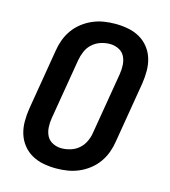

<svg xmlns="http://www.w3.org/2000/svg" viewBox="-111 -832 823 930"><g transform="rotate(15 300.0 -367.5)"><path d="M256 8Q223 8 191.5 2Q160 -4 133.5 -19Q107 -34 88 -58Q69 -82 60 -111.5Q51 -141 51 -173.5Q51 -206 56 -238L107 -543Q111 -570 121 -597.5Q131 -625 148.5 -649.5Q166 -674 190 -692.5Q214 -711 241 -722.5Q268 -734 296.5 -738.5Q325 -743 353 -743Q386 -743 417.5 -737Q449 -731 475.5 -716Q502 -701 521 -677Q540 -653 549 -623.5Q558 -594 558 -561.5Q558 -529 553 -497L502 -192Q498 -165 488 -137.5Q478 -110 460.5 -85.5Q443 -61 419 -42.5Q395 -24 368 -12.5Q341 -1 312.5 3.5Q284 8 256 8ZM256 -93Q279 -93 302.5 -100.5Q326 -108 344 -124.5Q362 -141 372 -163.5Q382 -186 385 -209L436 -513Q440 -537 438.5 -560.5Q437 -584 427 -603Q417 -622 396.5 -632Q376 -642 353 -642Q330 -642 307 -634.5Q284 -627 265.5 -610.5Q247 -594 237.5 -571.5Q228 -549 224 -526L173 -222Q169 -198 170.5 -174.5Q172 -151 182 -132Q192 -113 212.5 -103Q233 -93 256 -93Z"/></g></svg>

Font: Iosevka Extended
Style: Bold Italic
Weight: 700
Width: 7
Italic angle: -9°
Monospace: yes
Designer: Belleve Invis
Foundry: Belleve Invis
Version: Version 32.5.0; ttfautohint (v1.8.4)